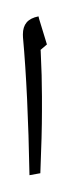

<svg xmlns="http://www.w3.org/2000/svg" viewBox="-20 -740 278 811"><path d="M157.2 -333V-270.5Q157.2 -173.8 150.4 -8.3L104.5 0Q98.1 -350.6 77.1 -582L76.7 -594.7Q76.7 -626.5 92.5 -645.3Q108.4 -664.1 142.6 -670.9Q144 -664.6 145.5 -659.2Q147 -653.8 178.2 -552.2L151.4 -529.3L151.9 -524.4Q157.2 -417 157.2 -333ZM122.1 -719.7ZM131.3 51.8Z"/></svg>

Font: Noto Naskh Arabic
Style: Regular
Weight: 400
Designer: Monotype Design team
Foundry: Monotype Imaging Inc.
Version: Version 1.01